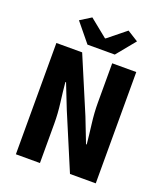

<svg xmlns="http://www.w3.org/2000/svg" viewBox="-153 -955 906 1057"><g transform="rotate(20 300.0 -426.0)"><path d="M66 0V-652H217L354 -328L410 -184H414Q409 -236 401 -299.5Q393 -363 393 -421V-652H534V0H383L246 -325L190 -467H186Q191 -413 199 -351Q207 -289 207 -231V0ZM230 -702 140 -812 204 -852 308 -768H312L416 -852L480 -812L390 -702Z"/></g></svg>

Font: Source Code Pro
Style: Bold
Weight: 700
Monospace: yes
Designer: Paul D. Hunt, Teo Tuominen
Foundry: Adobe Systems Incorporated
Version: Version 2.030;PS 1.000;hotconv 16.6.51;makeotf.lib2.5.65220